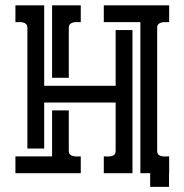

<svg xmlns="http://www.w3.org/2000/svg" viewBox="-20 -664 707 736"><path d="M39.1 -643.6H149.4V-335H423.3V-548.8H487.8V0H377.9V-64.5Q384.3 -64.5 392.1 -64.2Q399.9 -64 407 -65.4Q414.1 -66.9 418.7 -71.5Q423.3 -76.2 423.3 -85.9V-271H149.4V-94.7H85V-557.6Q85 -566.9 80.1 -571.5Q75.2 -576.2 68.1 -577.9Q61 -579.6 53.2 -579.3Q45.4 -579.1 39.1 -579.1ZM582.5 -84Q583 -75.2 587.6 -71Q592.3 -66.9 598.9 -65.4Q605.5 -64 613 -64.2Q620.6 -64.5 626.5 -64.5H628.4V0H627.9V52.2H555.7V0H518.1V-579.1H377.9V-643.6H628.4V-579.1Q622.1 -579.1 614.3 -579.3Q606.4 -579.6 599.4 -577.9Q592.3 -576.2 587.4 -571.5Q582.5 -566.9 582.5 -557.6ZM179.7 -240.7H243.7V-85.9Q243.7 -76.2 248.5 -71.8Q253.4 -67.4 260.5 -65.7Q267.6 -64 275.4 -64.2Q283.2 -64.5 289.6 -64.5V0H39.1V-64.5H179.7ZM243.7 -365.7H179.7V-643.6H289.6V-579.1Q283.2 -579.1 275.4 -579.3Q267.6 -579.6 260.5 -577.9Q253.4 -576.2 248.5 -571.5Q243.7 -566.9 243.7 -557.6Z"/></svg>

Font: Isar CAT
Style: Regular
Weight: 400
Designer: Digitized by Peter Wiegel
Foundry: CAT-Fonts, Peter Wiegel
Version: Version 1.000; ttfautohint (v1.3)